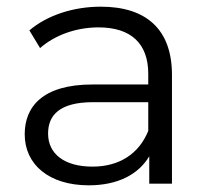

<svg xmlns="http://www.w3.org/2000/svg" viewBox="-20 -550 623 575"><path d="M282 -530C199 -530 121 -504 68 -459L100 -406C143 -444 207 -468 275 -468C373 -468 424 -419 424 -329V-297H257C106 -297 54 -229 54 -148C54 -57 127 5 246 5C333 5 395 -28 427 -82V0H495V-326C495 -462 418 -530 282 -530ZM257 -51C173 -51 124 -89 124 -150C124 -204 157 -244 259 -244H424V-158C396 -89 337 -51 257 -51Z"/></svg>

Font: Talent
Style: Regular
Weight: 400
Designer: Mike Powis
Version: Version 1.001;hotconv 1.0.109;makeotfexe 2.5.65596